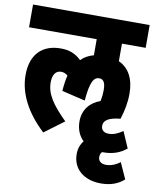

<svg xmlns="http://www.w3.org/2000/svg" viewBox="-92 -693 808 989"><g transform="rotate(10 312.0 -198.5)"><path d="M166 18 268 -58C192 -133 159 -184 159 -243C159 -282 174 -306 203 -306C217 -306 228 -301 238 -292C232 -268 228 -240 226 -210L348 -181C356 -282 375 -307 402 -307C426 -307 435 -287 435 -250C435 -233 433 -213 429 -193C376 -174 340 -133 340 -71C340 -29 355 4 379 27C363 46 355 70 355 98C355 175 415 225 503 225C554 225 592 211 624 183L586 99C561 118 537 126 513 126C488 126 472 114 472 92C472 81 475 72 482 65C484 65 486 65 488 65C540 65 577 50 609 24L572 -61C545 -43 523 -34 499 -34C474 -34 459 -47 459 -68C459 -97 482 -114 546 -121C560 -164 569 -209 569 -256C569 -330 542 -386 486 -411V-503H610V-622H0V-503H354V-419C328 -412 306 -400 288 -382C258 -411 226 -424 180 -424C87 -424 25 -369 25 -258C25 -162 74 -68 166 18Z"/></g></svg>

Font: Noto Sans Devanagari ExtraCondensed ExtraBold
Style: Regular
Weight: 800
Width: 2
Designer: Jelle Bosma - Monotype Design Team
Foundry: Monotype Imaging Inc.
Version: Version 2.004